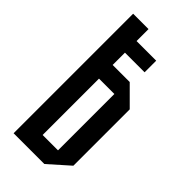

<svg xmlns="http://www.w3.org/2000/svg" viewBox="-225 -748 795 795"><g transform="rotate(45 172.5 -350.0)"><path d="M40 0V-700H130V-630H245V-562H130V-490H230L310 -410V-80L220 0ZM130 -80H220V-410H130Z"/></g></svg>

Font: Tektur Condensed
Style: Regular
Weight: 400
Width: 3
Designer: Adam Jagosz
Foundry: Adam Jagosz
Version: Version 1.005;gftools[0.9.30]